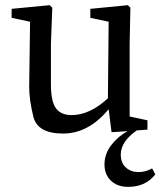

<svg xmlns="http://www.w3.org/2000/svg" viewBox="-20 -501 624 742"><path d="M473.1 5.9 411.1 9.8 399.9 -79.1Q322.3 15.1 223.6 15.1Q125 15.1 108.9 -50Q92.8 -115.2 92.8 -165L96.2 -417L24.9 -432.1V-466.8L171.9 -481L182.1 -471.2L176.8 -331.1V-175.8Q176.8 -108.9 196.3 -82.5Q215.8 -56.2 256.8 -56.2Q326.7 -56.2 397 -121.1L399.9 -417L329.1 -432.1V-466.8L474.1 -481L483.9 -471.2L481 -331.1V-50.8L549.8 -36.1V0L508.8 2.9Q446.8 45.9 446.8 96.2Q446.8 129.4 466.8 146.7Q486.8 164.1 514.6 164.1Q542.5 164.1 567.9 149.9L580.1 172.9Q543 221.2 475.1 221.2Q434.1 221.2 408.9 197.5Q383.8 173.8 383.8 133.8Q383.8 93.8 409.9 59.8Q436 25.9 473.1 5.9Z"/></svg>

Font: SourceSerifPro-Regular
Style: Regular
Weight: 400
Designer: Frank Grießhammer
Foundry: Adobe Systems Incorporated
Version: Version 1.014;PS Version 1.0;hotconv 1.0.73;makeotf.lib2.5.5